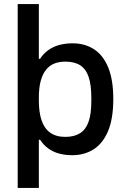

<svg xmlns="http://www.w3.org/2000/svg" viewBox="-20 -751 616 944"><path d="M67 173V-731H171V-462H177Q194 -488 218 -505Q242 -522 272 -530Q302 -538 337 -538Q397 -538 442 -509Q487 -480 512 -419.5Q537 -359 537 -264Q537 -168 511.5 -107Q486 -46 440.5 -17Q395 12 335 12Q300 12 270.5 4Q241 -4 217.5 -21Q194 -38 177 -64H171V173ZM301 -78Q345 -78 373.5 -96Q402 -114 415.5 -152.5Q429 -191 429 -253V-271Q429 -333 416 -372Q403 -411 375 -429.5Q347 -448 301 -448Q271 -448 247 -438.5Q223 -429 206 -407.5Q189 -386 180 -352.5Q171 -319 171 -271V-256Q171 -199 184.5 -159Q198 -119 227 -98.5Q256 -78 301 -78Z"/></svg>

Font: Archivo SemiBold Medium
Style: Regular
Weight: 500
Version: Version 2.001